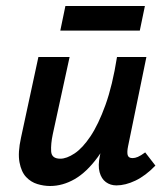

<svg xmlns="http://www.w3.org/2000/svg" viewBox="-20 -611 559 640"><path d="M147 9Q126 9 104.5 2.5Q83 -4 67 -21Q51 -38 45 -70Q39 -102 50 -152L108 -421H212L156 -164Q149 -131 150.5 -106.5Q152 -82 181 -82Q202 -82 228.5 -99.5Q255 -117 281.5 -156.5Q308 -196 331.5 -261Q355 -326 370 -421H429Q406 -303 374.5 -220.5Q343 -138 306 -87.5Q269 -37 229 -14Q189 9 147 9ZM368 7Q348 7 333 -4Q318 -15 312 -37Q306 -59 313 -92L383 -421H468L407 -124Q403 -105 405.5 -94.5Q408 -84 422 -84Q430 -84 439.5 -88Q449 -92 464 -103L498 -59Q465 -25 431.5 -9Q398 7 368 7ZM181 -509 198 -591H463L446 -509Z"/></svg>

Font: Ysabeau Infant
Style: Bold Italic
Weight: 700
Italic angle: -12°
Designer: Christian Thalmann (Catharsis Fonts)
Version: Version 2.001;gftools[0.9.30]; featfreeze: ss01,ss02,lnum